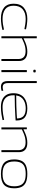

<svg xmlns="http://www.w3.org/2000/svg" viewBox="1594 -2374 790 4017"><g transform="rotate(90 1988.5 -365.0)"><path d="M57 -254Q57 -397 142 -469.5Q227 -542 375 -542Q425 -542 485.5 -534Q546 -526 594 -514L588 -481Q540 -492 481.5 -500Q423 -508 375 -508Q248 -508 173.5 -445Q99 -382 99 -254Q99 -137 171.5 -80.5Q244 -24 377 -24Q428 -24 488 -32.5Q548 -41 599 -54L606 -21Q555 -8 491 1Q427 10 369 10Q217 10 137 -56.5Q57 -123 57 -254Z M738 0V-740H780V-462Q828 -485 872 -503Q916 -521 962 -531.5Q1008 -542 1063 -542Q1158 -542 1207 -496.5Q1256 -451 1256 -367V0H1214V-359Q1214 -427 1174.5 -466.5Q1135 -506 1051 -506Q1000 -506 956.5 -496Q913 -486 870.5 -468.5Q828 -451 780 -428V0Z M1467 -667Q1450 -667 1444 -672Q1438 -677 1438 -693Q1438 -709 1443.5 -713.5Q1449 -718 1467 -718Q1485 -718 1490 -713.5Q1495 -709 1495 -693Q1495 -677 1490 -672Q1485 -667 1467 -667ZM1446 0V-532H1488V0Z M1717 -740V-144Q1717 -94 1729 -69Q1741 -44 1761 -35.5Q1781 -27 1804 -27Q1822 -27 1840.5 -30.5Q1859 -34 1876 -39L1882 -5Q1864 2 1842 6Q1820 10 1797 10Q1763 10 1735.5 -2Q1708 -14 1691.5 -46.5Q1675 -79 1675 -142V-740Z M2214 10Q2128 10 2064.5 -18Q2001 -46 1965.5 -103.5Q1930 -161 1930 -250Q1930 -330 1955.5 -385.5Q1981 -441 2025 -475.5Q2069 -510 2126 -526Q2183 -542 2247 -542Q2373 -542 2436.5 -489Q2500 -436 2500 -322Q2500 -317 2500 -310Q2500 -303 2499 -297Q2470 -295 2395 -290.5Q2320 -286 2211.5 -282Q2103 -278 1974 -278Q1973 -270 1973 -262.5Q1973 -255 1973 -248Q1973 -170 2003.5 -120.5Q2034 -71 2089.5 -47.5Q2145 -24 2218 -24Q2295 -24 2368.5 -35.5Q2442 -47 2486 -57L2492 -24Q2447 -13 2373 -1.5Q2299 10 2214 10ZM1976 -309Q2096 -309 2198 -312.5Q2300 -316 2369 -320Q2438 -324 2458 -326Q2457 -419 2406 -464Q2355 -509 2245 -509Q2204 -509 2160.5 -499.5Q2117 -490 2078 -467.5Q2039 -445 2012 -406Q1985 -367 1976 -309Z M2645 0V-532H2684V-461Q2733 -484 2777.5 -502.5Q2822 -521 2868.5 -531.5Q2915 -542 2970 -542Q3065 -542 3114 -496.5Q3163 -451 3163 -368V0H3121V-359Q3121 -427 3081.5 -466.5Q3042 -506 2958 -506Q2907 -506 2863.5 -496Q2820 -486 2777.5 -468.5Q2735 -451 2687 -428V0Z M3315 -267Q3315 -359 3344 -420Q3373 -481 3439.5 -511.5Q3506 -542 3617 -542Q3729 -542 3795 -511.5Q3861 -481 3890 -420Q3919 -359 3919 -267Q3919 -123 3847.5 -56.5Q3776 10 3617 10Q3459 10 3387 -56.5Q3315 -123 3315 -267ZM3358 -267Q3358 -142 3418.5 -83Q3479 -24 3617 -24Q3755 -24 3816 -83Q3877 -142 3877 -267Q3877 -348 3852.5 -401.5Q3828 -455 3771.5 -481.5Q3715 -508 3617 -508Q3520 -508 3463 -481.5Q3406 -455 3382 -401.5Q3358 -348 3358 -267Z"/></g></svg>

Font: Georama Extended ExtraLight
Style: Regular
Weight: 200
Width: 7
Designer: Jean-Baptiste Levee
Foundry: Production Type
Version: Version 1.000